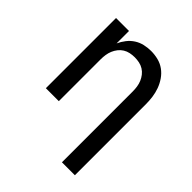

<svg xmlns="http://www.w3.org/2000/svg" viewBox="-203 -660 1006 1006"><g transform="rotate(45 300.0 -156.5)"><path d="M419 215V-310Q419 -327 416.5 -344Q414 -361 407.5 -376.5Q401 -392 390.5 -405.5Q380 -419 365.5 -428Q351 -437 334 -440.5Q317 -444 300 -444Q283 -444 266 -440.5Q249 -437 234.5 -428Q220 -419 209.5 -405.5Q199 -392 192.5 -376.5Q186 -361 183.5 -344Q181 -327 181 -310V0H85V-520H181V-428Q191 -450 206.5 -470Q222 -490 243 -503.5Q264 -517 288.5 -522.5Q313 -528 337 -528Q364 -528 390 -521.5Q416 -515 437.5 -499.5Q459 -484 474.5 -461.5Q490 -439 499 -414Q508 -389 511.5 -363Q515 -337 515 -310V215Z"/></g></svg>

Font: Iosevka Custom Medium Extended
Style: Regular
Weight: 500
Width: 7
Monospace: yes
Designer: Belleve Invis
Foundry: Belleve Invis
Version: Version 11.2.4; ttfautohint (v1.8.4)